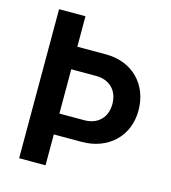

<svg xmlns="http://www.w3.org/2000/svg" viewBox="-105 -786 776 871"><g transform="rotate(15 282.5 -350.0)"><path d="M189 -145H320C441 -145 532 -225 532 -349C532 -471 448 -557 324 -557H189V-700H65V0H189ZM189 -243V-451H306C367 -451 410 -412 410 -347C410 -281 367 -243 306 -243Z"/></g></svg>

Font: Vanilla Cream
Style: Bold
Weight: 700
Designer: Jeremy Tribby, Jinavaṁso
Foundry: Tribby Type
Version: Version 1.422;Glyphs 3.1.2 (3151)